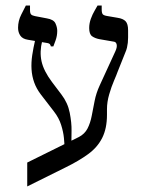

<svg xmlns="http://www.w3.org/2000/svg" viewBox="-20 -600 516 691"><path d="M78 71V-15L264 -107Q285 -118 295 -137.5Q305 -157 310 -182.5Q315 -208 320.5 -236.5Q326 -265 339 -293L395 -415Q402 -430 400 -439.5Q398 -449 390 -450L338 -459Q322 -462 311.5 -469.5Q301 -477 301 -499Q301 -516 307 -532.5Q313 -549 320.5 -561.5Q328 -574 331 -580H346V-566Q346 -553 350 -548.5Q354 -544 368 -542L403 -536Q423 -533 432 -523.5Q441 -514 441 -491V-465Q441 -455 440 -446Q439 -437 437 -428.5Q435 -420 431 -411L403 -341Q400 -332 390.5 -310Q381 -288 373 -260.5Q365 -233 365 -207V-187Q365 -138 348 -104Q331 -70 297.5 -45.5Q264 -21 215 3ZM212 -73Q212 -83 210 -104Q208 -125 200 -150.5Q192 -176 174 -199L127 -260Q111 -281 103 -303.5Q95 -326 93.5 -350.5Q92 -375 96 -401.5Q100 -428 107 -458L132 -453Q122 -414 129.5 -379.5Q137 -345 167 -305L201 -260Q224 -230 231 -194Q238 -158 237.5 -130Q237 -102 237 -93ZM163 -433Q162 -438 159.5 -441Q157 -444 151 -445L80 -457Q61 -460 53 -472Q45 -484 45 -500Q45 -525 56.5 -547.5Q68 -570 73 -580H88V-564Q88 -552 92 -548Q96 -544 106 -542L148 -534Q173 -530 179.5 -516Q186 -502 186 -489Q186 -471 180 -454.5Q174 -438 172 -433Z"/></svg>

Font: Frank Ruhl Libre Light
Style: Regular
Weight: 300
Designer: Yanek Iontef
Foundry: Fontef
Version: Version 6.003;gftools[0.9.30]